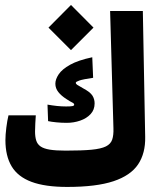

<svg xmlns="http://www.w3.org/2000/svg" viewBox="-20 -737 626 762"><path d="M246.6 4.9Q158.7 4.9 104.7 -15.4Q50.8 -35.6 26.1 -76.9Q1.5 -118.2 1.5 -180.7Q1.5 -201.2 5.1 -230.5Q8.8 -259.8 13.7 -279.3H122.1Q121.1 -264.2 120.1 -247.3Q119.1 -230.5 119.1 -215.3Q119.1 -193.8 123.8 -179.2Q128.4 -164.6 141.1 -155.8Q153.8 -147 177.7 -143.1Q201.7 -139.2 240.7 -139.2Q305.2 -139.2 343.3 -142.8Q381.3 -146.5 400.4 -156Q419.4 -165.5 425.3 -183.1Q431.2 -200.7 430.2 -228L417 -693.4H546.9L556.2 -193.8Q557.6 -128.9 528.1 -84.7Q498.5 -40.5 430.4 -17.8Q362.3 4.9 246.6 4.9ZM245.1 -249.5Q223.6 -249.5 203.9 -251.5Q184.1 -253.4 170.9 -256.3L168.5 -321.8Q188 -318.4 206.3 -316.4Q224.6 -314.5 242.2 -314.5Q259.8 -314.5 267.1 -315.9Q274.4 -317.4 274.4 -321.3Q274.4 -326.7 266.8 -330.1Q259.3 -333.5 243.7 -343.8Q223.1 -356.9 211.4 -371.8Q199.7 -386.7 199.7 -404.8Q199.7 -422.4 213.1 -442.4Q226.6 -462.4 258.5 -480.2Q290.5 -498 346.2 -509.8L349.6 -428.2Q309.6 -422.4 295.2 -417.5Q280.8 -412.6 280.8 -408.7Q280.8 -404.3 285.9 -400.6Q291 -397 309.6 -386.7Q337.9 -371.6 346.7 -357.7Q355.5 -343.8 355.5 -326.7Q355.5 -301.3 339.6 -284.2Q323.7 -267.1 298.3 -258.3Q272.9 -249.5 245.1 -249.5ZM261.7 -538.1 172.4 -627.4 261.7 -717.3 351.1 -627.4Z"/></svg>

Font: Cascadia Code
Style: Regular
Weight: 400
Monospace: yes
Designer: Aaron Bell
Foundry: Saja Typeworks
Version: Version 2106.017